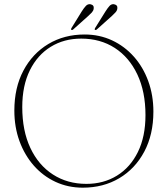

<svg xmlns="http://www.w3.org/2000/svg" viewBox="-20 -876 796 910"><path d="M381 -712.5Q451.5 -712.5 511 -684.8Q570.5 -657 614.5 -607.5Q658.5 -558 682.8 -491.2Q707 -424.5 707 -347Q707 -238.5 663.8 -157.2Q620.5 -76 545 -31.2Q469.5 13.5 372.5 13.5Q302.5 13.5 243.2 -14Q184 -41.5 140.2 -91.2Q96.5 -141 72.2 -207.5Q48 -274 48 -352Q48 -460.5 91 -541.5Q134 -622.5 209.2 -667.5Q284.5 -712.5 381 -712.5ZM669.5 -330.5Q669.5 -441.5 631 -523Q592.5 -604.5 524 -648.8Q455.5 -693 365 -693Q283.5 -693 220.5 -654.2Q157.5 -615.5 121.5 -542.8Q85.5 -470 85.5 -368.5Q85.5 -256.5 123.8 -175Q162 -93.5 230.8 -49Q299.5 -4.5 389.5 -4.5Q471 -4.5 534.2 -43.5Q597.5 -82.5 633.5 -155.5Q669.5 -228.5 669.5 -330.5ZM367.5 -822Q378 -838.5 387 -848Q396 -857.5 408 -856Q427 -852.5 424 -834.5Q422.5 -825 415.5 -817.2Q408.5 -809.5 399 -801L327 -736.5Q321.5 -732 318 -735Q315 -737 319 -743.5ZM480 -822Q490.5 -838.5 499.2 -848Q508 -857.5 520 -856Q539 -852.5 536 -834.5Q534.5 -825 527.2 -817.2Q520 -809.5 511 -801L439 -736.5Q433.5 -732 430 -735Q427 -737 431 -743.5Z"/></svg>

Font: Fraunces 72pt S000 Thin
Style: Regular
Weight: 100
Version: Version 1.000; ttfautohint (v1.8.3)